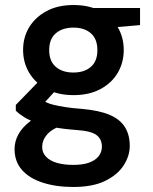

<svg xmlns="http://www.w3.org/2000/svg" viewBox="-20 -528 608 765"><path d="M272 217Q203 217 149.5 199.5Q96 182 67 148.5Q38 115 38 66Q38 35 53.5 7Q69 -21 100.5 -45Q132 -69 181 -88L232 -31Q186 -14 167 8.5Q148 31 148 58Q148 80 163.5 96.5Q179 113 207 121Q235 129 272 129Q310 129 335 120Q360 111 373 94.5Q386 78 386 56Q386 27 365 10.5Q344 -6 285 -10Q231 -14 192 -21.5Q153 -29 124.5 -39Q96 -49 76 -61.5Q56 -74 43 -87V-110L147 -217L221 -189L118 -76L147 -129Q157 -124 167.5 -119Q178 -114 195 -110Q212 -106 239 -101.5Q266 -97 308 -94Q375 -88 416.5 -70.5Q458 -53 477.5 -22Q497 9 497 53Q497 93 473 130.5Q449 168 399.5 192.5Q350 217 272 217ZM273 -149Q210 -149 165 -173.5Q120 -198 96 -238.5Q72 -279 72 -329Q72 -379 96 -419Q120 -459 165 -483.5Q210 -508 273 -508Q336 -508 381 -483.5Q426 -459 449.5 -419Q473 -379 473 -329Q473 -279 449.5 -238.5Q426 -198 381 -173.5Q336 -149 273 -149ZM272 -239Q316 -239 342 -261.5Q368 -284 368 -328Q368 -373 342 -395.5Q316 -418 273 -418Q229 -418 202.5 -395.5Q176 -373 176 -328Q176 -284 202.5 -261.5Q229 -239 272 -239ZM353 -412 331 -496H538V-428Z"/></svg>

Font: DM Sans 9pt 36pt SemiBold
Style: Regular
Weight: 600
Version: Version 4.004;gftools[0.9.30]